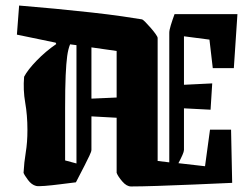

<svg xmlns="http://www.w3.org/2000/svg" viewBox="-20 -660 909 693"><path d="M67 -383Q80 -408 112.5 -441.5Q145 -475 183 -501L181 -506L41 -535L49 -640Q111 -635 179 -628.5Q247 -622 310 -615Q373 -608 421.5 -601Q470 -594 493 -590Q496 -589 504.5 -580.5Q513 -572 523.5 -560Q534 -548 541.5 -537.5Q549 -527 549 -523V-79L591 -74V-542Q591 -551 596.5 -569Q602 -587 610 -609H837L824 -414H748L736 -517L644 -529V-354L746 -359L740 -264L644 -269V-119Q644 -113 638.5 -100.5Q633 -88 624 -71L720 -60L738 -192H814L818 0Q752 3 680.5 6Q609 9 548.5 11Q488 13 453 13Q437 13 421.5 -5Q406 -23 401 -36V-235L310 -240V-119Q310 -113 302.5 -97.5Q295 -82 285 -62L254 -2Q229 1 198 5Q167 9 141.5 11Q116 13 110 11Q94 7 81 -10.5Q68 -28 65 -36Q67 -74 73 -110Q79 -146 79 -191Q79 -244 71 -289.5Q63 -335 67 -383ZM215 -81 256 -70V-497L233 -500Q226 -483 222.5 -457.5Q219 -432 217 -387.5Q215 -343 215 -269Q215 -195 215 -81ZM401 -476 310 -489V-304L401 -308Z"/></svg>

Font: Grenze Gotisch ExtraBold
Style: Regular
Weight: 800
Designer: Renata Polastri
Foundry: Omnibus-Type
Version: Version 1.001